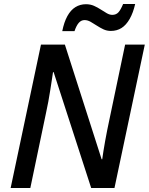

<svg xmlns="http://www.w3.org/2000/svg" viewBox="-20 -936 741 956"><path d="M33 0 184 -714H303L486 -143H489Q491 -160 495 -183.5Q499 -207 503.5 -233.5Q508 -260 513.5 -286.5Q519 -313 524 -337L603 -714H701L550 0H434L247 -577H244Q242 -564 238.5 -540.5Q235 -517 230.5 -488.5Q226 -460 220.5 -429.5Q215 -399 209 -373L131 0ZM290 -781Q299 -826 315.5 -856Q332 -886 355.5 -900.5Q379 -915 408 -915Q430 -915 448 -907Q466 -899 482 -888.5Q498 -878 512 -870Q526 -862 539 -862Q558 -862 569.5 -874.5Q581 -887 593 -916H653Q643 -872 625.5 -841.5Q608 -811 585 -796.5Q562 -782 532 -782Q512 -782 495 -790Q478 -798 462 -808.5Q446 -819 431 -827.5Q416 -836 401 -836Q384 -836 372 -822Q360 -808 351 -781Z"/></svg>

Font: Noto Sans Display Medium
Style: Italic
Weight: 500
Italic angle: -12°
Designer: Monotype Design Team
Foundry: Monotype Imaging Inc.
Version: Version 2.003